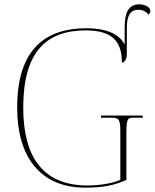

<svg xmlns="http://www.w3.org/2000/svg" viewBox="-20 -854 712 884"><path d="M373 10C453 10 509 -1 562 -26V-246C562 -311 570 -312 597 -312H637V-322H445V-312H489C525 -312 534 -309 534 -250V-26C499 -10 439 0 383 0C175 0 87 -135 87 -358C87 -617 194 -714 375 -714C507 -714 541 -654 541 -566C553 -566 564 -579 564 -608V-724C564 -783 580 -809 617 -809C638 -809 654 -800 664 -786C668 -790 672 -797 672 -804C672 -823 645 -834 621 -834C576 -834 554 -802 554 -729V-649C526 -703 459 -724 379 -724C193 -724 59 -632 59 -358C59 -137 161 10 373 10Z"/></svg>

Font: Noto Serif Display Thin
Style: Regular
Weight: 100
Designer: Monotype Design Team
Foundry: Monotype Imaging Inc.
Version: Version 2.009